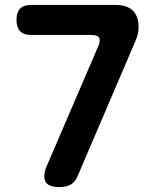

<svg xmlns="http://www.w3.org/2000/svg" viewBox="-20 -750 640 780"><path d="M171 -78 379 -562Q383 -569 384 -575.5Q385 -582 385 -587Q385 -599 375.5 -603.5Q366 -608 347 -608H106Q76 -608 61.5 -623.5Q47 -639 47 -669Q47 -699 61.5 -714.5Q76 -730 106 -730H448Q496 -730 519.5 -707Q543 -684 543 -640Q543 -625 540 -613Q537 -601 533 -590L295 -34Q286 -12 268.5 -1Q251 10 220 10Q190 10 175 -0.5Q160 -11 160 -34Q160 -43 162.5 -54Q165 -65 171 -78Z"/></svg>

Font: Maple Mono NL
Style: Bold
Weight: 700
Monospace: yes
Designer: subframe7536
Version: Version 7.000